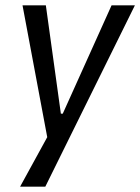

<svg xmlns="http://www.w3.org/2000/svg" viewBox="-20 -516 523 716"><path d="M55 180 163 -17V32L64 -496H151L207 -92H214L396 -496H483L149 180Z"/></svg>

Font: Nunito Sans 7pt Condensed
Style: Italic
Weight: 400
Width: 3
Italic angle: -9°
Designer: Vernon Adams
Foundry: Vernon Adams
Version: Version 3.101;gftools[0.9.27]